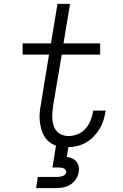

<svg xmlns="http://www.w3.org/2000/svg" viewBox="-20 -755 640 995"><path d="M167 220 176 162H276Q283 162 290 161Q297 160 304 157.5Q311 155 316.5 150Q322 145 323 138Q323 138 323 138Q323 138 323 138Q323 138 323 138Q323 138 323 138Q324 131 320 125.5Q316 120 310.5 117.5Q305 115 298 114Q291 113 284 113H252L270 0Q270 0 270 0Q270 0 270 0Q251 -7 235 -20Q219 -33 209 -50Q199 -67 193.5 -87.5Q188 -108 186 -129Q184 -150 186 -172Q188 -194 192 -215L234 -472H97V-530H244L278 -735H343L309 -530H499V-472H300L255 -206Q253 -188 251.5 -170.5Q250 -153 251.5 -135.5Q253 -118 258.5 -102Q264 -86 275 -74Q286 -62 302 -56Q318 -50 336 -50Q359 -50 382.5 -59.5Q406 -69 422.5 -87.5Q439 -106 448.5 -129Q458 -152 462 -175Q462 -177 462.5 -178.5Q463 -180 463 -182H528Q527 -180 527 -177.5Q527 -175 526 -173Q522 -149 514.5 -127Q507 -105 494 -84Q481 -63 463.5 -45.5Q446 -28 425 -16Q404 -4 380.5 1.5Q357 7 334 8L326 58Q340 60 353.5 66Q367 72 376 82.5Q385 93 388 107.5Q391 122 388 137Q385 156 373 174Q361 192 343.5 202.5Q326 213 306 216.5Q286 220 267 220Z"/></svg>

Font: Iosevka Curly Slab LtExObl
Style: Regular
Weight: 300
Width: 7
Italic angle: -9°
Monospace: yes
Designer: Belleve Invis
Foundry: Belleve Invis
Version: Version 11.1.0; ttfautohint (v1.8.3)